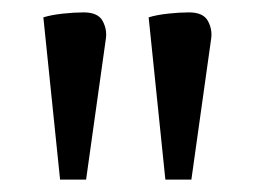

<svg xmlns="http://www.w3.org/2000/svg" viewBox="-20 -740 412 310"><path d="M77 -450 50 -712Q63 -716 81.5 -718Q100 -720 115 -720Q138 -720 145.5 -706.5Q153 -693 151 -678L119 -450ZM247 -450 220 -712Q233 -716 251.5 -718Q270 -720 285 -720Q308 -720 315.5 -706.5Q323 -693 321 -678L289 -450Z"/></svg>

Font: Gulzar
Style: Regular
Weight: 400
Designer: Borna Izadpanah, Alice Savoie, Simon Cozens, Fiona Ross
Version: Version 1.000;[7b34f74]; ttfautohint (v1.8.4)